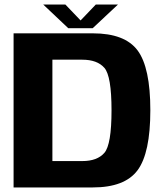

<svg xmlns="http://www.w3.org/2000/svg" viewBox="-20 -821 712 841"><path d="M39.5 0H386.5Q526.5 0 582.5 -75.2Q638.5 -150.5 638.5 -338Q638.5 -525 582.8 -600Q527 -675 386.5 -675H39.5ZM209.5 -115.5V-559.5H340.5Q406 -559.5 437.2 -523.8Q468.5 -488 468.5 -338Q468.5 -187.5 437.2 -151.5Q406 -115.5 340.5 -115.5ZM279 -697.5H386L496.5 -801H399.5L333 -731.5L266.5 -801H169.5Z"/></svg>

Font: Anybody Thin
Style: Bold
Weight: 700
Version: Version 1.113;gftools[0.9.25]